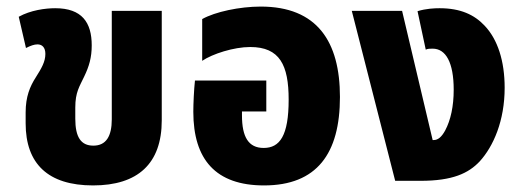

<svg xmlns="http://www.w3.org/2000/svg" viewBox="-20 -550 1588 584"><path d="M263 14C399 14 472 -52 472 -184V-517H320V-187C320 -136 303 -107 264 -107C226 -107 209 -133 209 -189V-223C209 -270 222 -287 236 -317C251 -348 259 -375 259 -412C259 -482 229 -525 148 -525C118 -525 73 -519 37 -499L59 -404C73 -411 84 -415 94 -415C108 -415 118 -406 118 -386C118 -362 106 -342 89 -315C71 -287 58 -256 58 -208V-175C58 -52 126 14 263 14Z M783 14C944 14 1014 -83 1014 -255C1014 -423 945 -530 773 -530C709 -530 634 -514 595 -492V-365C626 -386 691 -407 741 -407C831 -407 858 -352 858 -247C858 -137 831 -100 782 -100C736 -100 716 -133 716 -199V-211H790V-305H573C570 -278 568 -234 568 -210C568 -65 636 14 783 14Z M1182 0H1259C1357 0 1405 -23 1439 -59C1481 -105 1515 -183 1515 -283C1515 -364 1494 -430 1454 -472C1423 -505 1381 -525 1317 -525C1302 -525 1276 -524 1250 -516L1275 -399C1281 -402 1288 -402 1296 -402C1336 -402 1360 -360 1360 -277C1360 -227 1351 -185 1334 -153C1323 -133 1312 -124 1299 -124H1296L1203 -517H1050Z"/></svg>

Font: Noto Sans Thai UI Condensed Extra
Style: Regular
Weight: 800
Width: 3
Designer: Monotype Design Team
Foundry: Monotype Imaging Inc.
Version: Version 1.901